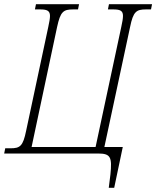

<svg xmlns="http://www.w3.org/2000/svg" viewBox="-42 -734 747 918"><path d="M478 164H504L545 -31H457L580 -605C595 -679 610 -689 656 -689H680L685 -714H479L474 -689H498C531 -689 546 -684 546 -658C546 -646 543 -628 538 -606L415 -31H109L231 -605C247 -679 261 -689 308 -689H331L336 -714H130L125 -689H149C181 -689 197 -684 197 -658C197 -646 194 -629 189 -606L83 -109C68 -35 54 -25 8 -25H-17L-22 0H428C488 0 494 19 486 100Z"/></svg>

Font: Noto Serif Condensed ExtraLight
Style: Italic
Weight: 200
Width: 3
Italic angle: -12°
Designer: Monotype Design Team
Foundry: Monotype Imaging Inc.
Version: Version 2.013